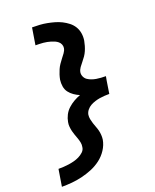

<svg xmlns="http://www.w3.org/2000/svg" viewBox="-176 -932 952 1183"><g transform="rotate(-20 300.0 -340.0)"><path d="M20 153 38 42Q55 42 72.5 41Q90 40 107 37.5Q124 35 141.5 30.5Q159 26 175.5 18Q192 10 206 -3Q220 -16 222 -34Q225 -49 222 -64Q219 -79 214 -93Q209 -107 204 -120.5Q199 -134 195.5 -148.5Q192 -163 190.5 -178.5Q189 -194 192 -209Q196 -232 207 -253.5Q218 -275 236 -291.5Q254 -308 275 -320Q296 -332 318 -340Q299 -348 281.5 -360Q264 -372 251.5 -388.5Q239 -405 235.5 -427Q232 -449 235 -471Q238 -487 243 -502.5Q248 -518 254.5 -533Q261 -548 270.5 -562Q280 -576 290.5 -589.5Q301 -603 311 -616.5Q321 -630 324 -646Q326 -659 321 -670.5Q316 -682 307 -689.5Q298 -697 287 -702Q276 -707 264 -710.5Q252 -714 240 -716.5Q228 -719 215.5 -720Q203 -721 190 -721.5Q177 -722 165 -722L183 -833Q208 -833 232.5 -831.5Q257 -830 280.5 -825.5Q304 -821 327 -814.5Q350 -808 371 -797.5Q392 -787 410.5 -772.5Q429 -758 441 -738.5Q453 -719 457 -695Q461 -671 457 -646Q454 -630 449.5 -614.5Q445 -599 438.5 -584Q432 -569 422.5 -555Q413 -541 402 -528Q391 -515 381 -501Q371 -487 368 -471Q366 -456 372.5 -442Q379 -428 391 -420Q403 -412 417 -407Q431 -402 446 -399.5Q461 -397 476.5 -396Q492 -395 508 -395L503 -368L490 -285Q474 -285 458 -284Q442 -283 426.5 -280.5Q411 -278 395 -273Q379 -268 364.5 -260Q350 -252 339 -238.5Q328 -225 325 -209Q323 -194 326 -179Q329 -164 333.5 -150Q338 -136 343.5 -122Q349 -108 352.5 -94Q356 -80 357 -64.5Q358 -49 356 -34Q350 0 330 30.5Q310 61 281.5 82.5Q253 104 220 117.5Q187 131 153.5 139Q120 147 86.5 150Q53 153 20 153Z"/></g></svg>

Font: Iosevka Curly XBdExObl
Style: Regular
Weight: 800
Width: 7
Italic angle: -9°
Monospace: yes
Designer: Belleve Invis
Foundry: Belleve Invis
Version: Version 11.1.0; ttfautohint (v1.8.3)